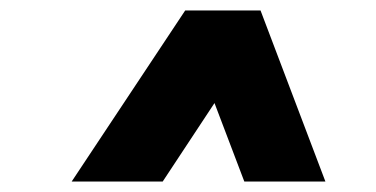

<svg xmlns="http://www.w3.org/2000/svg" viewBox="-20 -765 718 367"><path d="M117 -418H291L390 -568L447 -418H602L478 -745H334Z"/></svg>

Font: Mluvka ExtraBold
Style: Italic
Weight: 800
Italic angle: -8°
Designer: Modified by Jiří Krblich, Original typeface by Gumpita Rahayu
Foundry: Gumpita Rahayu & Jiří Krblich
Version: Version 2.000;Glyphs 3.1.1 (3134)